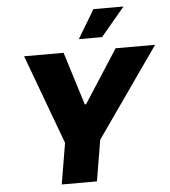

<svg xmlns="http://www.w3.org/2000/svg" viewBox="-62 -1011 945 1066"><g transform="rotate(-5 411.0 -477.5)"><path d="M92.3 -727.3H312.5L404.8 -431.8H411.9L602.3 -727.3H822.4L473 -228.7L434.7 0H238.6L277 -228.7ZM403.4 -795.5 498.6 -954.5H666.2L532.7 -795.5Z"/></g></svg>

Font: Karasuma Gothic
Style: Italic
Weight: 900
Italic angle: -9.39999°
Designer: Rasmus Andersson / Ryoko Nishizuka
Foundry: Genbu
Version: Version 1.00